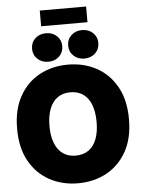

<svg xmlns="http://www.w3.org/2000/svg" viewBox="-68 -1145 889 1209"><g transform="rotate(-5 376.0 -541.0)"><path d="M376.5 11.2Q277.3 11.2 197 -32Q116.7 -75.2 69.8 -158.9Q22.9 -242.7 22.9 -363.3Q22.9 -484.9 69.8 -568.8Q116.7 -652.8 197 -695.8Q277.3 -738.8 376.5 -738.8Q475.6 -738.8 555.7 -695.8Q635.7 -652.8 682.9 -568.8Q730 -484.9 730 -363.3Q730 -242.2 682.9 -158.4Q635.7 -74.7 555.7 -31.7Q475.6 11.2 376.5 11.2ZM376.5 -163.6Q424.3 -163.6 457.8 -187.3Q491.2 -210.9 508.3 -255.6Q525.4 -300.3 525.4 -363.3Q525.4 -426.8 508.3 -471.7Q491.2 -516.6 457.8 -540.3Q424.3 -564 376.5 -564Q328.6 -564 295.4 -540.3Q262.2 -516.6 244.9 -471.7Q227.5 -426.8 227.5 -363.3Q227.5 -300.3 244.9 -255.6Q262.2 -210.9 295.4 -187.3Q328.6 -163.6 376.5 -163.6ZM484.4 -767.6Q442.9 -767.6 415.8 -793.2Q388.7 -818.8 388.7 -857.9Q388.7 -897 415.8 -922.4Q442.9 -947.8 484.4 -947.8Q525.4 -947.8 552.5 -922.4Q579.6 -897 579.6 -857.9Q579.6 -818.8 552.5 -793.2Q525.4 -767.6 484.4 -767.6ZM256.3 -767.6Q214.4 -767.6 187.5 -793.2Q160.6 -818.8 160.6 -857.9Q160.6 -897 187.7 -922.4Q214.8 -947.8 256.3 -947.8Q297.9 -947.8 324.7 -922.4Q351.6 -897 351.6 -857.9Q351.6 -818.8 324.7 -793.2Q297.9 -767.6 256.3 -767.6ZM522.9 -1093.3V-994.1H230V-1093.3Z"/></g></svg>

Font: Inter 28pt Black
Style: Regular
Weight: 900
Designer: Rasmus Andersson
Foundry: rsms
Version: Version 4.001;git-66647c0bb